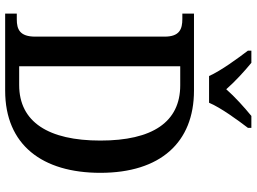

<svg xmlns="http://www.w3.org/2000/svg" viewBox="-142 -828 971 726"><g transform="rotate(90 343.0 -465.5)"><path d="M268 -771H369C388 -816 435 -880 464 -918V-931H419C387 -905 346 -868 318 -836C290 -868 250 -905 218 -931H172V-918C201 -880 248 -816 268 -771ZM32 0H323C529 0 634 -141 634 -360C634 -587 519 -714 323 -714H32V-670H52C90 -670 119 -660 119 -603V-114C119 -55 91 -44 54 -44H32ZM302 -53H231V-662H303C442 -662 512 -557 512 -360C512 -164 442 -53 302 -53Z"/></g></svg>

Font: Noto Serif Armenian SemiCondensed Medium
Style: Regular
Weight: 500
Width: 4
Designer: Monotype Design Team
Foundry: Monotype Imaging Inc.
Version: Version 2.008